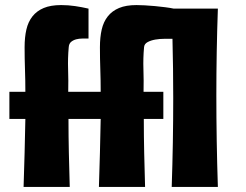

<svg xmlns="http://www.w3.org/2000/svg" viewBox="-20 -737 969 757"><path d="M624 -375V-268H547Q547 -201 548.5 -134Q550 -67 552 0H370L374 -134Q376 -201 377 -268H250Q250 -201 251.5 -134Q253 -67 255 0H73L77 -134Q79 -201 80 -268H17V-375H80Q80 -420 78.5 -463Q77 -506 77 -551Q77 -590 84 -620.5Q91 -651 108 -672.5Q125 -694 152.5 -705.5Q180 -717 221 -717Q249 -717 276 -713Q303 -709 329 -703V-585H305Q292 -585 280.5 -582Q269 -579 260.5 -572Q252 -565 251 -551Q247 -508 248.5 -463.5Q250 -419 249 -375H377Q377 -420 375.5 -463Q374 -506 374 -551Q374 -590 381 -620.5Q388 -651 405 -672.5Q422 -694 449.5 -705.5Q477 -717 518 -717Q531 -717 550.5 -716Q570 -715 591 -713Q612 -711 631.5 -708.5Q651 -706 665 -703H839Q833 -532 833 -362Q833 -181 839 0H657Q663 -175 663 -350Q663 -467 660 -584H629Q610 -584 592.5 -581Q575 -578 562 -571Q549 -564 548 -551Q544 -508 545.5 -463.5Q547 -419 546 -375Z"/></svg>

Font: CAT Rhythmus
Style: Regular
Weight: 400
Designer: Peter Wiegel nach alter Vorlage
Foundry: Peter Wiegel
Version: 1.000